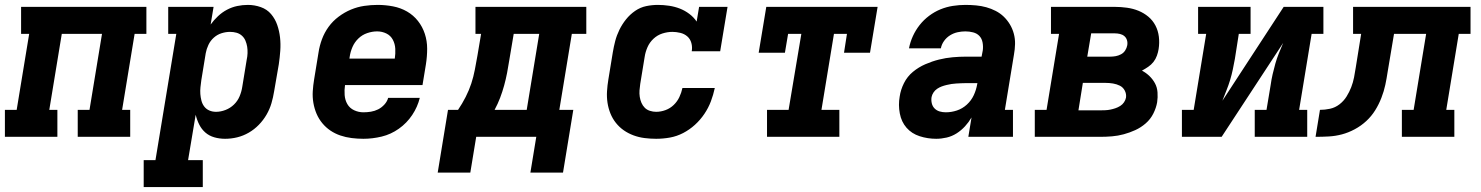

<svg xmlns="http://www.w3.org/2000/svg" viewBox="-21 -558 6041 783"><path d="M-1 0V-110H47L98 -420H65V-530H576V-420H528L477 -110H510V0H296V-110H344L395 -420H231L180 -110H213V0Z M565 205V95H613L698 -420H665V-530H850L838 -458Q851 -476 868 -492Q885 -508 905 -518.5Q925 -529 946.5 -533.5Q968 -538 990 -538Q1017 -538 1042.5 -529Q1068 -520 1084.5 -500.5Q1101 -481 1109.5 -456.5Q1118 -432 1121 -405.5Q1124 -379 1122 -351Q1120 -323 1116 -296L1097 -186Q1093 -161 1086 -137Q1079 -113 1066 -90.5Q1053 -68 1034.5 -49Q1016 -30 993.5 -17Q971 -4 946.5 2Q922 8 897 8Q874 8 853 2Q832 -4 816.5 -17.5Q801 -31 791.5 -50Q782 -69 777 -90Q777 -90 777 -90Q777 -90 777 -90L746 95H806V205ZM860 -102Q879 -102 898.5 -109.5Q918 -117 933 -131.5Q948 -146 956 -165Q964 -184 967 -204L985 -314Q988 -327 988.5 -341Q989 -355 987 -367.5Q985 -380 980 -392Q975 -404 965.5 -412.5Q956 -421 943.5 -424.5Q931 -428 917 -428Q900 -428 882.5 -422.5Q865 -417 851 -404.5Q837 -392 829 -375Q821 -358 818 -341L800 -231Q798 -217 796.5 -202.5Q795 -188 796 -174.5Q797 -161 800.5 -147.5Q804 -134 812 -123.5Q820 -113 832.5 -107.5Q845 -102 860 -102Z M1461 8Q1437 8 1413 5Q1389 2 1367 -5.5Q1345 -13 1326.5 -25.5Q1308 -38 1293.5 -55.5Q1279 -73 1270 -94Q1261 -115 1257 -138.5Q1253 -162 1254.5 -186Q1256 -210 1260 -234L1278 -344Q1282 -371 1292 -398Q1302 -425 1319 -448.5Q1336 -472 1360 -490Q1384 -508 1410.5 -519Q1437 -530 1464.5 -534Q1492 -538 1519 -538Q1551 -538 1582 -532Q1613 -526 1639 -511Q1665 -496 1683.5 -472.5Q1702 -449 1711.5 -420Q1721 -391 1721 -359.5Q1721 -328 1716 -296L1702 -211H1386Q1383 -191 1384.5 -170.5Q1386 -150 1395.5 -133.5Q1405 -117 1423 -108.5Q1441 -100 1461 -100Q1476 -100 1491.5 -102.5Q1507 -105 1521 -112Q1535 -119 1546.5 -131.5Q1558 -144 1562 -159H1691Q1682 -122 1660 -89Q1638 -56 1605.5 -33Q1573 -10 1535.5 -1Q1498 8 1461 8ZM1404 -319H1589Q1592 -339 1591 -359Q1590 -379 1581 -396Q1572 -413 1554.5 -421.5Q1537 -430 1517 -430Q1497 -430 1476.5 -423Q1456 -416 1440.5 -401Q1425 -386 1416.5 -366.5Q1408 -347 1405 -326Z M1764 146 1806 -110H1847Q1864 -135 1878 -162.5Q1892 -190 1901 -217.5Q1910 -245 1915.5 -274Q1921 -303 1926 -331L1941 -420H1918V-530H2370V-420H2311L2260 -110H2317L2275 146H2142L2166 0H1921L1897 146ZM2127 -110 2178 -420H2074L2056 -313Q2052 -287 2047 -261Q2042 -235 2035 -209.5Q2028 -184 2018.5 -159Q2009 -134 1996 -110Z M2655 8Q2631 8 2607.5 5Q2584 2 2562.5 -6Q2541 -14 2523 -26.5Q2505 -39 2491 -56.5Q2477 -74 2468.5 -95Q2460 -116 2456.5 -139Q2453 -162 2454.5 -186Q2456 -210 2460 -234L2478 -344Q2482 -368 2488 -391Q2494 -414 2505 -436.5Q2516 -459 2532 -479Q2548 -499 2569 -513.5Q2590 -528 2614 -533Q2638 -538 2662 -538Q2685 -538 2708 -534.5Q2731 -531 2751.5 -523Q2772 -515 2790 -501.5Q2808 -488 2820 -470L2830 -530H2946L2916 -349H2800Q2803 -366 2798.5 -382.5Q2794 -399 2782 -409.5Q2770 -420 2753.5 -424Q2737 -428 2721 -428Q2701 -428 2680.5 -421.5Q2660 -415 2644 -400Q2628 -385 2619.5 -365.5Q2611 -346 2608 -326L2590 -216Q2588 -203 2587 -189.5Q2586 -176 2588 -163Q2590 -150 2595 -138.5Q2600 -127 2608.5 -118.5Q2617 -110 2629.5 -106Q2642 -102 2655 -102Q2674 -102 2693 -109Q2712 -116 2726.5 -130Q2741 -144 2749.5 -162Q2758 -180 2762 -199H2894Q2888 -171 2878 -144.5Q2868 -118 2851.5 -93.5Q2835 -69 2813 -49Q2791 -29 2765 -15.5Q2739 -2 2711 3Q2683 8 2655 8Z M3107 0V-110H3195L3247 -420H3193L3180 -343H3073L3104 -530H3558L3527 -343H3421L3433 -420H3380L3329 -110H3402V0Z M3797 8Q3762 8 3729.5 -2.5Q3697 -13 3676 -37Q3655 -61 3648.5 -95.5Q3642 -130 3648 -164Q3652 -192 3665.5 -219Q3679 -246 3702 -265Q3725 -284 3752.5 -296Q3780 -308 3808 -315Q3836 -322 3864 -324.5Q3892 -327 3919 -327H3982L3987 -353Q3989 -369 3986 -385Q3983 -401 3973 -411.5Q3963 -422 3947.5 -426Q3932 -430 3916 -430Q3900 -430 3884 -426.5Q3868 -423 3853.5 -414Q3839 -405 3829 -391Q3819 -377 3816 -361H3686Q3691 -387 3702 -411Q3713 -435 3729.5 -456Q3746 -477 3768 -493.5Q3790 -510 3814.5 -520Q3839 -530 3865 -534Q3891 -538 3916 -538Q3938 -538 3959.5 -536Q3981 -534 4001 -528.5Q4021 -523 4039.5 -513.5Q4058 -504 4072.5 -490Q4087 -476 4097.5 -458.5Q4108 -441 4113.5 -420.5Q4119 -400 4118.5 -378.5Q4118 -357 4114 -335L4077 -110H4110V0H3928L3941 -79Q3930 -60 3914.5 -43Q3899 -26 3880 -14Q3861 -2 3839.5 3Q3818 8 3797 8ZM3836 -100Q3859 -100 3881.5 -107.5Q3904 -115 3922 -131.5Q3940 -148 3950 -169.5Q3960 -191 3964 -214L3965 -219H3919Q3909 -219 3899 -218.5Q3889 -218 3879 -217.5Q3869 -217 3859.5 -215.5Q3850 -214 3839.5 -211.5Q3829 -209 3819.5 -205.5Q3810 -202 3801 -196Q3792 -190 3786 -181Q3780 -172 3778 -162Q3776 -149 3779 -136.5Q3782 -124 3790.5 -115.5Q3799 -107 3811 -103.5Q3823 -100 3836 -100Z M4199 0V-110H4247L4298 -420H4265V-530H4525Q4550 -530 4575 -526.5Q4600 -523 4622 -514Q4644 -505 4662 -490Q4680 -475 4691 -454Q4702 -433 4705 -408Q4708 -383 4704 -358Q4702 -345 4697 -331Q4692 -317 4683 -305.5Q4674 -294 4661.5 -285.5Q4649 -277 4636 -270Q4653 -261 4666.5 -248Q4680 -235 4689 -218.5Q4698 -202 4699.5 -181.5Q4701 -161 4698 -141Q4694 -118 4682.5 -95Q4671 -72 4651.5 -55Q4632 -38 4609 -27.5Q4586 -17 4562 -10.5Q4538 -4 4514 -2Q4490 0 4466 0ZM4507 -327Q4518 -327 4529 -329Q4540 -331 4550.5 -336.5Q4561 -342 4567.5 -352Q4574 -362 4576 -373Q4578 -384 4575 -394Q4572 -404 4564.5 -410.5Q4557 -417 4546.5 -419.5Q4536 -422 4525 -422H4429L4413 -327ZM4377 -108H4466Q4476 -108 4486.5 -108.5Q4497 -109 4507 -111Q4517 -113 4527.5 -116.5Q4538 -120 4547.5 -126Q4557 -132 4563 -141Q4569 -150 4571 -160Q4573 -175 4566 -188.5Q4559 -202 4546 -208.5Q4533 -215 4518 -217.5Q4503 -220 4487 -220H4395Z M4799 0V-110H4847L4898 -420H4865V-530H5079V-420H5031L5015 -318Q5011 -296 5006.5 -274.5Q5002 -253 4995.5 -231.5Q4989 -210 4980.5 -189Q4972 -168 4964 -147L5214 -530H5376V-420H5328L5277 -110H5310V0H5096V-110H5144L5161 -212Q5164 -234 5169 -255.5Q5174 -277 5180 -298.5Q5186 -320 5194.5 -341Q5203 -362 5212 -383L4961 0Z M5344 0 5362 -110Q5382 -110 5403 -114.5Q5424 -119 5441.5 -132.5Q5459 -146 5470.5 -164.5Q5482 -183 5489.5 -202.5Q5497 -222 5501 -242.5Q5505 -263 5508 -283L5530 -420H5497V-530H5976V-420H5928L5877 -110H5910V0H5696V-110H5744L5795 -420H5664L5638 -265Q5634 -238 5628.5 -212Q5623 -186 5612.5 -159Q5602 -132 5587 -108Q5572 -84 5551 -64.5Q5530 -45 5504 -31Q5478 -17 5451.5 -10Q5425 -3 5398 -1.5Q5371 0 5344 0Z"/></svg>

Font: Iosevka Curly Slab XBdExObl
Style: Regular
Weight: 800
Width: 7
Italic angle: -9°
Monospace: yes
Designer: Belleve Invis
Foundry: Belleve Invis
Version: Version 11.1.0; ttfautohint (v1.8.3)